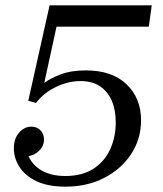

<svg xmlns="http://www.w3.org/2000/svg" viewBox="-20 -690 611 720"><path d="M538 -590H192L146 -379Q168 -396 207.5 -411Q247 -426 302 -426Q400 -426 454.5 -374Q509 -322 509 -239Q509 -169 472 -112.5Q435 -56 371 -23Q307 10 225 10Q160 10 117 -10.5Q74 -31 53 -64Q32 -97 32 -133Q32 -171 52 -193Q72 -215 97 -215Q119 -215 132 -201Q145 -187 145 -167Q145 -142 126.5 -124.5Q108 -107 87 -105Q101 -71 136.5 -50.5Q172 -30 225 -30Q288 -30 330 -57Q372 -84 393 -130Q414 -176 414 -231Q414 -278 399 -312.5Q384 -347 355 -366.5Q326 -386 282 -386Q236 -386 190 -364Q144 -342 115 -304L86 -312L166 -670H549Z"/></svg>

Font: Brygada 1918
Style: Italic
Weight: 400
Italic angle: -8°
Designer: Mateusz Machalski | Borys Kosmynka | Przemek Hoffer
Foundry: NIEPODLEGLA 2018
Version: Version 3.006